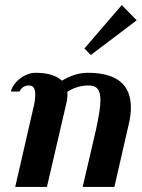

<svg xmlns="http://www.w3.org/2000/svg" viewBox="-20 -737 559 757"><path d="M460 -717 313 -546 338 -520 519 -657ZM165 0 243 -336C245 -346 246 -355 246 -364C246 -368 246 -372 245 -375C266 -388 293 -400 329 -400C359 -400 376 -387 376 -342C376 -316 370 -279 359 -228L306 0H431L486 -240C493 -267 496 -291 496 -313C496 -405 439 -450 326 -450C279 -450 244 -430 224 -419C204 -438 171 -450 120 -450C77 -450 31 -413 23 -376H57C65 -393 78 -400 94 -400C113 -400 119 -386 119 -364C119 -348 116 -327 110 -305L40 0Z"/></svg>

Font: Pfennig
Style: BoldItalic
Weight: 700
Italic angle: -13°
Version: Version 20100423